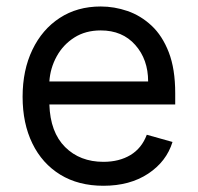

<svg xmlns="http://www.w3.org/2000/svg" viewBox="-20 -573 622 604"><path d="M305.4 11.4Q226.6 11.4 169.6 -23.6Q112.6 -58.6 81.9 -121.6Q51.1 -184.7 51.1 -268.5Q51.1 -352.3 81.9 -416.4Q112.6 -480.5 167.8 -516.5Q223 -552.6 296.9 -552.6Q339.5 -552.6 381 -538.4Q422.6 -524.1 456.7 -492.4Q490.8 -460.6 511 -408.4Q531.2 -356.2 531.2 -279.8V-244.3H135.3Q138.1 -157 184.8 -110.4Q231.5 -63.9 305.4 -63.9Q354.8 -63.9 390.3 -85.2Q425.8 -106.5 441.8 -149.1L522.7 -126.4Q503.6 -64.6 446 -26.6Q388.5 11.4 305.4 11.4ZM135.3 -316.8H446Q446 -386 405.5 -431.6Q365.1 -477.3 296.9 -477.3Q248.9 -477.3 213.8 -454.9Q178.6 -432.5 158.4 -395.8Q138.1 -359 135.3 -316.8Z"/></svg>

Font: Inter UI
Style: Regular
Weight: 400
Designer: Rasmus Andersson
Foundry: rsms
Version: 3.2;8d6f07862